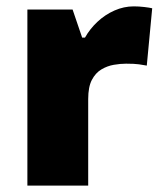

<svg xmlns="http://www.w3.org/2000/svg" viewBox="-20 -583 509 603"><path d="M400 -563Q416 -563 433 -561Q450 -559 458 -557L441 -377Q431 -379 416.5 -381Q402 -383 376 -383Q358 -383 337.5 -379.5Q317 -376 298.5 -365Q280 -354 268.5 -332Q257 -310 257 -272V0H66V-553H208L238 -465H247Q262 -492 286 -514.5Q310 -537 339.5 -550Q369 -563 400 -563Z"/></svg>

Font: Noto Sans Thai Black
Style: Regular
Weight: 900
Version: Version 2.001